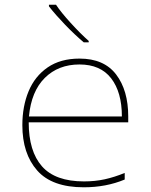

<svg xmlns="http://www.w3.org/2000/svg" viewBox="-20 -786 640 816"><path d="M75 -254Q75 -334 101.5 -398Q128 -462 182.5 -499.5Q237 -537 318 -537Q422 -537 473.5 -469.5Q525 -402 525 -291V-266H102Q102 -143 158.5 -79Q215 -15 337 -15Q384 -15 425 -24Q466 -33 510 -51V-23Q431 10 336 10Q201 10 138 -61.5Q75 -133 75 -254ZM498 -291Q498 -394 452.5 -453Q407 -512 318 -512Q228 -512 170.5 -455Q113 -398 103 -291ZM188 -759V-766H218Q239 -734 280.5 -688.5Q322 -643 357 -612V-606H336Q298 -638 257 -680.5Q216 -723 188 -759Z"/></svg>

Font: Noto Sans Mono UI Thin
Style: Regular
Weight: 250
Monospace: yes
Designer: Monotype Design team
Foundry: Monotype Imaging Inc.
Version: Version 1.000